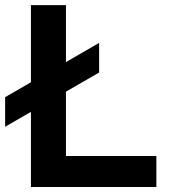

<svg xmlns="http://www.w3.org/2000/svg" viewBox="-46 -743 692 763"><path d="M347.9 -572.5 -25.6 -356.9V-239.3L347.9 -454.8ZM216.1 -722.7H76.9V0H575.4V-123H216.1Z"/></svg>

Font: Giphurs
Style: Regular
Weight: 400
Version: Version 2.010